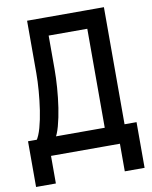

<svg xmlns="http://www.w3.org/2000/svg" viewBox="-91 -761 768 970"><g transform="rotate(-10 293.0 -275.5)"><path d="M148.4 -75.7 56.6 -87.9Q71.3 -108.9 82.3 -148.2Q93.3 -187.5 100.6 -235.8Q107.9 -284.2 111.8 -333.7Q115.7 -383.3 115.7 -424.3V-693.4H210V-427.2Q210 -384.8 206.3 -334Q202.6 -283.2 195.1 -232.9Q187.5 -182.6 176 -140.9Q164.6 -99.1 148.4 -75.7ZM14.6 141.6V-63.5H116.2V141.6ZM469.7 141.6V-63.5H571.3V141.6ZM408.2 0V-693.4H509.8V0ZM166.5 -600.6V-693.4H469.2V-600.6ZM571.3 -92.8V0H14.6V-92.8Z"/></g></svg>

Font: Cascadia Mono
Style: Regular
Weight: 400
Monospace: yes
Designer: Aaron Bell
Foundry: Saja Typeworks
Version: Version 2404.023